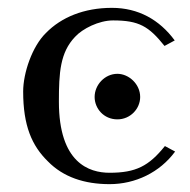

<svg xmlns="http://www.w3.org/2000/svg" viewBox="-20 -459 485 489"><path d="M279 -155C312 -155 337 -182 337 -212C337 -245 308 -271 279 -271C247 -271 221 -243 221 -212C221 -183 244 -155 279 -155ZM130 -200C130 -274 133 -325 171 -365C190 -386 232 -407 268 -407C334 -407 359 -392 399 -342L425 -356C386 -409 332 -439 265 -439C194 -439 136 -415 97 -375C62 -341 39 -273 39 -226C39 -139 61 -88 102 -48C141 -8 195 10 259 10C325 10 387 -20 426 -73L400 -87C359 -36 326 -19 259 -19C207 -19 130 -44 130 -200Z"/></svg>

Font: Libertinus Math
Style: Regular
Weight: 400
Designer: Philipp H. Poll
Foundry: Khaled Hosny
Version: Version 6.2